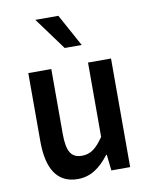

<svg xmlns="http://www.w3.org/2000/svg" viewBox="-83 -781 678 855"><g transform="rotate(-10 256.5 -353.5)"><path d="M64 -183C64 -59 106 12 200 12C260 12 303 -21 342 -72H345L353 0H438V-491H334V-155C301 -107 275 -87 236 -87C188 -87 168 -117 168 -198V-491H64ZM243 -573H320L240 -719H136Z"/></g></svg>

Font: Falling Sky
Style: Condensed
Weight: 400
Designer: Paul D. Hunt
Foundry: Adobe Systems Incorporated
Version: Version 1.02